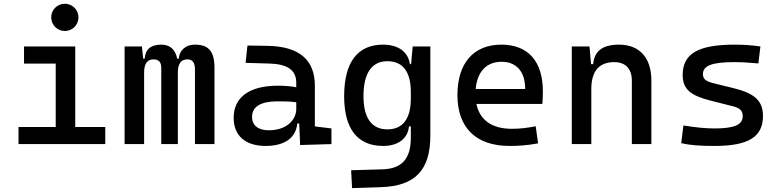

<svg xmlns="http://www.w3.org/2000/svg" viewBox="-20 -764 4142 1018"><path d="M78.1 0H538.1V-90.8H378.9V-517.6H107.4V-426.8H275.4V-90.8H78.1ZM323.7 -599.6C363.8 -599.6 396 -631.8 396 -671.9C396 -711.9 363.8 -744.1 323.7 -744.1C283.7 -744.1 251.5 -711.9 251.5 -671.9C251.5 -631.8 283.7 -599.6 323.7 -599.6Z M1013.7 0H1117.2V-405.3C1117.2 -491.2 1085.9 -527.3 1014.6 -527.3C960 -527.3 930.7 -493.2 927.7 -453.1H919.4C909.7 -502.9 879.4 -527.3 835.9 -527.3C779.3 -527.3 751 -502.9 747.1 -453.1H739.3L732.4 -517.6H640.6V0H744.1V-378.9C744.1 -425.8 760.7 -449.2 793.9 -449.2C821.3 -449.2 835 -434.6 835 -405.3V0H922.9V-378.9C922.9 -425.8 939.5 -449.2 973.6 -449.2C1001 -449.2 1013.7 -431.6 1013.7 -395.5Z M1571.3 4.9 1737.3 0V-83L1649.4 -93.8V-309.6C1649.4 -446.3 1567.4 -518.6 1396.5 -521L1292 -522.5L1282.2 -430.7L1406.2 -427.2C1502 -424.8 1550.8 -394 1550.8 -325.2V-301.3C1522.5 -307.1 1490.2 -309.6 1453.1 -309.6C1303.7 -309.6 1218.8 -249 1218.8 -139.6C1218.8 -44.4 1280.8 9.8 1388.7 9.8C1484.9 9.8 1548.8 -29.8 1556.2 -109.4H1566.4ZM1550.8 -221.7V-185.5C1550.8 -130.9 1502 -73.2 1405.3 -73.2C1348.6 -73.2 1316.4 -99.1 1316.4 -144.5C1316.4 -198.7 1362.8 -226.6 1451.2 -226.6C1484.9 -226.6 1517.6 -226.6 1550.8 -221.7Z M1846.7 233.4 1998 228.5C2181.6 222.7 2261.7 138.7 2261.7 -45.9V-517.6H2168L2159.7 -423.8H2153.3C2144.5 -488.8 2091.8 -527.3 2011.2 -527.3C1875.5 -527.3 1804.7 -433.6 1804.7 -253.9C1804.7 -80.6 1875.5 9.8 2011.2 9.8C2090.8 9.8 2142.1 -28.8 2148.4 -93.8H2158.2V-30.3C2157.2 76.2 2112.3 130.9 2007.8 133.8L1841.8 138.7ZM2158.2 -276.4V-241.2C2158.2 -134.3 2115.7 -78.1 2034.2 -78.1C1950.7 -78.1 1907.2 -138.2 1907.2 -253.9C1907.2 -376 1950.7 -439.5 2034.2 -439.5C2115.7 -439.5 2158.2 -383.3 2158.2 -276.4Z M2681.6 9.8C2720.7 9.8 2771.5 7.8 2833 -3.9L2820.3 -94.7C2777.3 -85.9 2736.3 -81.1 2693.4 -81.1C2589.4 -81.1 2523.9 -126.5 2505.9 -212.9H2855.5C2857.4 -233.4 2858.4 -254.9 2858.4 -279.3C2858.4 -440.4 2778.3 -527.3 2638.7 -527.3C2490.2 -527.3 2405.3 -428.7 2405.3 -259.8C2405.3 -85.9 2504.9 9.8 2681.6 9.8ZM2502 -292C2510.3 -384.3 2559.6 -436.5 2639.6 -436.5C2717.8 -436.5 2764.6 -384.8 2764.6 -292Z M3330.1 0H3433.6V-336.9C3433.6 -458 3371.1 -527.3 3261.7 -527.3C3174.8 -527.3 3130.9 -493.2 3125 -423.8H3113.8L3105.5 -517.6H3011.7V0H3115.2V-291C3115.2 -387.2 3156.2 -434.6 3237.3 -434.6C3295.9 -434.6 3330.1 -399.4 3330.1 -336.9Z M3768.6 9.8C3948.2 9.8 4025.4 -38.1 4025.4 -149.4C4025.4 -232.4 3976.6 -270.5 3868.2 -296.9L3772.5 -320.3C3728 -331.1 3707 -340.8 3707 -371.1C3707 -416 3755.9 -434.6 3872.1 -434.6C3910.2 -434.6 3948.2 -432.6 4001 -427.7L4011.7 -517.6C3965.8 -524.4 3924.8 -527.3 3875 -527.3C3681.6 -527.3 3599.6 -479.5 3599.6 -366.2C3599.6 -288.1 3646 -256.3 3748 -230.5L3867.2 -200.2C3901.4 -191.4 3918 -178.7 3918 -147.5C3918 -102.5 3873 -83 3768.6 -83C3721.7 -83 3671.9 -87.9 3603.5 -98.6L3591.8 -4.9C3637.7 5.9 3690.4 9.8 3768.6 9.8Z"/></svg>

Font: Cascadia Mono NF
Style: Regular
Weight: 400
Monospace: yes
Designer: Aaron Bell
Foundry: Saja Typeworks
Version: Version 2404.023